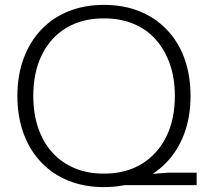

<svg xmlns="http://www.w3.org/2000/svg" viewBox="-20 -756 867 784"><path d="M404 -31 668 -51H783V0H404ZM404 8Q325 8 260 -18Q195 -44 148 -93.5Q101 -143 76 -211.5Q51 -280 51 -364Q51 -449 76.5 -517.5Q102 -586 148.5 -635Q195 -684 260 -710Q325 -736 404 -736Q485 -736 549.5 -710Q614 -684 661 -635Q708 -586 733 -517.5Q758 -449 758 -364Q758 -279 732.5 -210.5Q707 -142 660 -93Q613 -44 548.5 -18Q484 8 404 8ZM404 -47Q494 -47 558.5 -86.5Q623 -126 658.5 -197Q694 -268 694 -364Q694 -437 673.5 -495Q653 -553 615.5 -595Q578 -637 524.5 -659Q471 -681 404 -681Q315 -681 250.5 -642Q186 -603 151 -532Q116 -461 116 -364Q116 -292 136 -233.5Q156 -175 193.5 -133.5Q231 -92 284 -69.5Q337 -47 404 -47Z"/></svg>

Font: Mona Sans Light
Style: Regular
Weight: 300
Designer: Deni Anggara
Foundry: GitHub
Version: Version 2.000